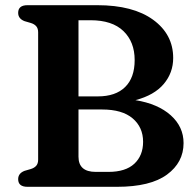

<svg xmlns="http://www.w3.org/2000/svg" viewBox="-20 -720 751 740"><path d="M687.5 -168.5Q687.5 -94 623.5 -47Q559.5 0 431 0H86Q50 0 50 -29.5Q50 -52 74.5 -61.5L98.5 -68.5Q112 -72.5 119.5 -81Q127 -89.5 127 -104.5V-595.5Q127 -610.5 119.5 -619Q112 -627.5 98.5 -631.5L74.5 -638.5Q50 -648 50 -670.5Q50 -700 86 -700H355Q493 -700 570.2 -643.8Q647.5 -587.5 647.5 -496.5Q647.5 -439.5 611 -396.2Q574.5 -353 502 -334Q588.5 -320 638 -275.8Q687.5 -231.5 687.5 -168.5ZM329 -642H282.5V-348.5H357Q425.5 -348.5 462.2 -384.5Q499 -420.5 499 -488.5Q499 -558.5 455.8 -600.2Q412.5 -642 329 -642ZM373.5 -298H282.5V-116Q282.5 -57.5 349 -57.5H398Q464 -57.5 497.8 -89Q531.5 -120.5 531.5 -173.5Q531.5 -229.5 491.2 -263.8Q451 -298 373.5 -298Z"/></svg>

Font: Fraunces 9pt S050 SemiBold
Style: Regular
Weight: 600
Version: Version 1.000; ttfautohint (v1.8.3)